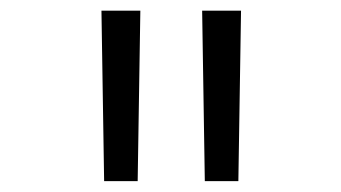

<svg xmlns="http://www.w3.org/2000/svg" viewBox="-20 -713 626 352"><path d="M170.9 -380.9H232.4L237.3 -693.4H166ZM355.5 -380.9H417L421.9 -693.4H350.6Z"/></svg>

Font: Cascadia Mono Light
Style: Regular
Weight: 300
Monospace: yes
Designer: Aaron Bell
Foundry: Saja Typeworks
Version: Version 2404.023